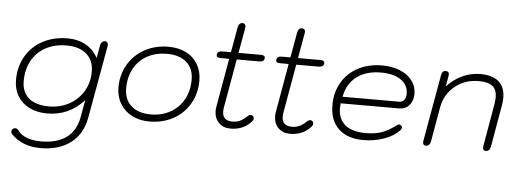

<svg xmlns="http://www.w3.org/2000/svg" viewBox="-57 -868 3488 1286"><g transform="rotate(5 1687.5 -225.0)"><path d="M55 177Q46 168 46 157Q46 147 53 140Q60 133 71 133Q83 133 92 145Q113 175 153.5 190.5Q194 206 251 206Q357 206 420.5 159Q484 112 500 21L521 -95Q421 16 274 16Q206 16 154.5 -9.5Q103 -35 75 -81.5Q47 -128 47 -189Q47 -279 87.5 -349Q128 -419 201 -458Q274 -497 368 -497Q437 -497 490 -467.5Q543 -438 572 -383L588 -471Q590 -483 599 -491.5Q608 -500 618 -500Q629 -500 635 -492Q641 -484 639 -471L551 21Q531 131 452.5 191Q374 251 250 251Q129 251 55 177ZM548 -288Q548 -364 499.5 -406.5Q451 -449 364 -449Q285 -449 225 -416.5Q165 -384 132 -324.5Q99 -265 99 -187Q99 -112 146.5 -72Q194 -32 283 -32Q357 -32 418 -65.5Q479 -99 513.5 -157.5Q548 -216 548 -288Z M735 -200Q735 -285 775 -353.5Q815 -422 886 -461Q957 -500 1046 -500Q1113 -500 1164 -474.5Q1215 -449 1243 -401.5Q1271 -354 1271 -292Q1271 -205 1231 -136Q1191 -67 1120.5 -28.5Q1050 10 960 10Q894 10 843 -16.5Q792 -43 763.5 -90.5Q735 -138 735 -200ZM1219 -293Q1219 -368 1171.5 -410Q1124 -452 1040 -452Q965 -452 907.5 -420.5Q850 -389 818.5 -331.5Q787 -274 787 -199Q787 -123 834 -80.5Q881 -38 967 -38Q1040 -38 1097.5 -70.5Q1155 -103 1187 -161Q1219 -219 1219 -293Z M1694 -483Q1694 -455 1659 -455H1508L1450 -126Q1448 -117 1448 -100Q1448 -38 1515 -38Q1542 -38 1564.5 -48Q1587 -58 1610 -80Q1623 -93 1635 -93Q1643 -93 1649.5 -86.5Q1656 -80 1656 -72Q1656 -60 1645 -49Q1620 -20 1584.5 -5Q1549 10 1506 10Q1457 10 1427 -20.5Q1397 -51 1397 -101Q1397 -115 1400 -130L1457 -455H1399Q1385 -455 1378.5 -459Q1372 -463 1372 -472Q1372 -500 1407 -500H1465L1495 -669Q1501 -701 1526 -701Q1536 -701 1541.5 -695Q1547 -689 1547 -679Q1547 -672 1546 -669L1516 -500H1667Q1694 -500 1694 -483Z M2094 -483Q2094 -455 2059 -455H1908L1850 -126Q1848 -117 1848 -100Q1848 -38 1915 -38Q1942 -38 1964.5 -48Q1987 -58 2010 -80Q2023 -93 2035 -93Q2043 -93 2049.5 -86.5Q2056 -80 2056 -72Q2056 -60 2045 -49Q2020 -20 1984.5 -5Q1949 10 1906 10Q1857 10 1827 -20.5Q1797 -51 1797 -101Q1797 -115 1800 -130L1857 -455H1799Q1785 -455 1778.5 -459Q1772 -463 1772 -472Q1772 -500 1807 -500H1865L1895 -669Q1901 -701 1926 -701Q1936 -701 1941.5 -695Q1947 -689 1947 -679Q1947 -672 1946 -669L1916 -500H2067Q2094 -500 2094 -483Z M2173 -206Q2173 -293 2212 -359.5Q2251 -426 2321 -463Q2391 -500 2482 -500Q2550 -500 2602.5 -478.5Q2655 -457 2684.5 -418Q2714 -379 2714 -329Q2714 -282 2688 -252.5Q2662 -223 2620 -223H2227Q2225 -201 2225 -192Q2225 -117 2272.5 -78Q2320 -39 2412 -39Q2471 -39 2514.5 -53.5Q2558 -68 2604 -102Q2622 -116 2630 -116Q2635 -116 2642 -111Q2650 -106 2650 -97Q2650 -87 2639 -76Q2604 -38 2538.5 -14.5Q2473 9 2400 9Q2292 9 2232.5 -47.5Q2173 -104 2173 -206ZM2614 -268Q2637 -268 2649.5 -283Q2662 -298 2662 -325Q2662 -384 2613 -418Q2564 -452 2479 -452Q2379 -452 2315.5 -404Q2252 -356 2236 -268Z M2800 -11Q2800 -18 2801 -22L2880 -468Q2885 -500 2910 -500Q2932 -500 2932 -477L2931 -468L2918 -397Q2965 -447 3022 -473.5Q3079 -500 3142 -500Q3224 -500 3266.5 -463Q3309 -426 3309 -354Q3309 -333 3304 -303L3255 -22Q3249 10 3223 10Q3203 10 3203 -11Q3203 -18 3204 -22L3253 -303Q3258 -335 3258 -353Q3258 -405 3228.5 -428.5Q3199 -452 3136 -452Q3043 -452 2976 -397.5Q2909 -343 2893 -255L2852 -22Q2846 10 2820 10Q2800 10 2800 -11Z"/></g></svg>

Font: Kodchasan ExtraLight
Style: Italic
Weight: 275
Italic angle: -10°
Version: Version 1.000; ttfautohint (v1.6)